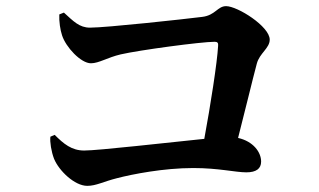

<svg xmlns="http://www.w3.org/2000/svg" viewBox="-20 -672 1040 625"><path d="M173 -625C172 -602 176 -575 182 -557C194 -519 243 -466 276 -466C302 -466 330 -485 373 -495C434 -509 635 -536 679 -536C688 -536 691 -532 690 -523C687 -468 665 -328 645 -220C526 -208 300 -182 254 -182C213 -182 187 -204 158 -233L144 -227C142 -210 147 -178 156 -155C172 -116 223 -67 264 -67C293 -67 317 -81 361 -92C411 -105 513 -125 609 -125C692 -125 746 -111 782 -111C814 -111 830 -123 830 -146C830 -177 804 -212 755 -223C779 -316 801 -409 816 -465C825 -499 858 -515 858 -543C858 -586 753 -652 716 -652C688 -652 681 -622 638 -617C583 -610 326 -582 273 -582C238 -582 219 -603 188 -631Z"/></svg>

Font: Source Han Serif
Style: Bold
Weight: 700
Designer: Ryoko NISHIZUKA 西塚涼子 (kana & ideographs); Frank Grießhammer (Latin, Greek & Cyrillic); Wenlong ZHANG 张文龙 (bopomofo); San
Foundry: Adobe Systems Incorporated
Version: Version 1.001;PS 1.001;hotconv 16.6.54;makeotf.lib2.5.65590